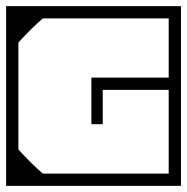

<svg xmlns="http://www.w3.org/2000/svg" viewBox="-40 -606 610 626"><path d="M-20 -279H20V-120Q20 -118.5 27.8 -110Q35.5 -101.5 47 -89.8Q58.5 -78 70.5 -66.5Q82.5 -55 91 -47.5Q99.5 -40 101 -40Q101 -40 101 -40Q101 -40 101 -40Q101 -40 101 -40Q101 -40 118.2 -40Q135.5 -40 161 -40Q186.5 -40 212 -40Q237.5 -40 254.8 -40Q272 -40 272 -40Q272 -30.5 272 -20.2Q272 -10 272 0Q272 0 272 0Q272 0 272 0Q272 0 272 0Q272 0 272 0Q272 0 272 0Q268.5 0 246 0Q223.5 0 190.2 0Q157 0 120.8 0Q84.5 0 52.5 0Q20.5 0 0.2 0Q-20 0 -20 0Q-20 0 -20 0Q-20 0 -20 0Q-20 0 -20 0Q-20 0 -20 0Q-20 0 -20 -20.2Q-20 -40.5 -20 -72.2Q-20 -104 -20 -139.5Q-20 -175 -20 -206.8Q-20 -238.5 -20 -258.8Q-20 -279 -20 -279ZM-20 -307Q-20 -307 -20 -327.2Q-20 -347.5 -20 -379.2Q-20 -411 -20 -446.5Q-20 -482 -20 -513.8Q-20 -545.5 -20 -565.8Q-20 -586 -20 -586Q-20 -586 -20 -586Q-20 -586 -20 -586Q-20 -586 -20 -586Q-20 -586 -20 -586Q-20 -586 0.2 -586Q20.5 -586 52.5 -586Q84.5 -586 120.8 -586Q157 -586 190.2 -586Q223.5 -586 246 -586Q268.5 -586 272 -586Q272 -586 272 -586Q272 -586 272 -586Q272 -586 272 -586Q272 -586 272 -586Q272 -586 272 -586Q272 -576.5 272 -566.2Q272 -556 272 -546Q272 -546 254.8 -546Q237.5 -546 212 -546Q186.5 -546 161 -546Q135.5 -546 118.2 -546Q101 -546 101 -546Q101 -546 101 -546Q101 -546 101 -546Q101 -546 101 -546Q99.5 -546 91 -538.5Q82.5 -531 70.5 -519.5Q58.5 -508 47 -496.2Q35.5 -484.5 27.8 -476Q20 -467.5 20 -466V-307ZM-20 -188V-398H20Q20 -398 20 -382.2Q20 -366.5 20 -345.5Q20 -324.5 20 -308.8Q20 -293 20 -293Q20 -293 20 -293Q20 -293 20 -293Q20 -293 20 -293Q20 -293 20 -293Q20 -293 20 -277.2Q20 -261.5 20 -240.5Q20 -219.5 20 -203.8Q20 -188 20 -188ZM295 -313Q295 -313 295 -305Q295 -297 295 -284.5Q295 -272 295 -258Q295 -244 295 -231.5Q295 -219 295 -211Q295 -203 295 -203Q295 -202 295 -201.5Q295 -201 294.5 -201Q294 -201 293 -201H260Q259 -201 258.5 -201Q258 -201 258 -201.5Q258 -202 258 -203Q258 -203 258 -213.8Q258 -224.5 258 -241.8Q258 -259 258 -278Q258 -297 258 -314.2Q258 -331.5 258 -342.2Q258 -353 258 -353Q258 -353 258 -353Q258 -353 258 -353Q258 -353 258 -353Q258 -353 277 -353Q296 -353 325.8 -353Q355.5 -353 389 -353Q422.5 -353 452.2 -353Q482 -353 501 -353Q520 -353 520 -353Q520 -353 520 -353Q520 -353 520 -353Q520 -353 520 -353Q520 -353 520 -353L525 -333L520 -313Q520 -313 520 -313Q520 -313 520 -313Q520 -313 503.8 -313Q487.5 -313 462 -313Q436.5 -313 407.8 -313Q379 -313 353.2 -313Q327.5 -313 311.2 -313Q295 -313 295 -313ZM550 -279Q550 -279 550 -258.8Q550 -238.5 550 -206.8Q550 -175 550 -139.5Q550 -104 550 -72.2Q550 -40.5 550 -20.2Q550 0 550 0Q550 0 550 0Q550 0 550 0Q550 0 550 0Q550 0 550 0Q550 0 529 0Q508 0 474.8 0Q441.5 0 404 0Q366.5 0 333.2 0Q300 0 279 0Q258 0 258 0Q258 0 258 0Q258 0 258 0Q258 0 258 0Q258 0 258 0Q258 0 258 0Q258 -10 258 -20.2Q258 -30.5 258 -40Q258 -40 276.2 -40Q294.5 -40 323.2 -40Q352 -40 384 -40Q416 -40 444.8 -40Q473.5 -40 491.8 -40Q510 -40 510 -40Q510 -40 510 -40Q510 -40 510 -40Q510 -40 510 -40Q510 -40 510 -40Q510 -40 510 -40Q510 -40 510 -40Q510 -40 510 -40Q510 -40 510 -40Q510 -40 510 -40Q510 -40 510 -40Q510 -40 510 -40Q510 -40 510 -40Q510 -40 510 -40Q510 -40 510 -57.2Q510 -74.5 510 -101.8Q510 -129 510 -159.5Q510 -190 510 -217.2Q510 -244.5 510 -261.8Q510 -279 510 -279ZM550 -307H510Q510 -307 510 -324.2Q510 -341.5 510 -368.8Q510 -396 510 -426.5Q510 -457 510 -484.2Q510 -511.5 510 -528.8Q510 -546 510 -546Q510 -546 510 -546Q510 -546 510 -546Q510 -546 510 -546Q510 -546 510 -546Q510 -546 510 -546Q510 -546 510 -546Q510 -546 510 -546Q510 -546 510 -546Q510 -546 510 -546Q510 -546 510 -546Q510 -546 510 -546Q510 -546 510 -546Q510 -546 510 -546Q510 -546 491.8 -546Q473.5 -546 444.8 -546Q416 -546 384 -546Q352 -546 323.2 -546Q294.5 -546 276.2 -546Q258 -546 258 -546Q258 -556 258 -566.2Q258 -576.5 258 -586Q258 -586 258 -586Q258 -586 258 -586Q258 -586 258 -586Q258 -586 258 -586Q258 -586 258 -586Q258 -586 279 -586Q300 -586 333.2 -586Q366.5 -586 404 -586Q441.5 -586 474.8 -586Q508 -586 529 -586Q550 -586 550 -586Q550 -586 550 -586Q550 -586 550 -586Q550 -586 550 -586Q550 -586 550 -586Q550 -586 550 -565.8Q550 -545.5 550 -513.8Q550 -482 550 -446.5Q550 -411 550 -379.2Q550 -347.5 550 -327.2Q550 -307 550 -307ZM550 -97H510Q510 -97 510 -136.8Q510 -176.5 510 -267Q510 -267 510 -269.5Q510 -272 510 -272Q510 -272 510 -274.5Q510 -277 510 -277Q510 -375.5 510 -421.2Q510 -467 510 -467H550Z"/></svg>

Font: Honk
Style: Regular
Weight: 400
Designer: Noopur Datye & Yesha Goshar
Foundry: Ek Type
Version: Version 1.000